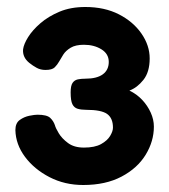

<svg xmlns="http://www.w3.org/2000/svg" viewBox="-20 -719 484 549"><path d="M218 -190Q165 -190 121.5 -212.5Q78 -235 51.5 -270.5Q25 -306 24 -347Q24 -367 36.5 -376Q49 -385 64 -388Q79 -391 87 -391Q114 -391 123.5 -382Q133 -373 137 -361Q139 -353 148 -338Q157 -323 174.5 -310Q192 -297 220 -297Q251 -297 269 -307Q287 -317 295 -330.5Q303 -344 303 -354Q303 -381 286.5 -393Q270 -405 226 -405Q212 -405 202 -408Q192 -411 187 -421Q182 -431 182 -455Q182 -474 187.5 -482Q193 -490 202.5 -492Q212 -494 224 -494Q257 -494 274 -506.5Q291 -519 291 -542Q291 -565 270 -578Q249 -591 220 -591Q196 -591 182 -582.5Q168 -574 161 -563Q154 -552 149 -543Q144 -534 136.5 -526.5Q129 -519 110 -519Q96 -519 85 -525Q74 -531 64 -539Q44 -555 46 -578Q48 -593 60.5 -613Q73 -633 95.5 -652.5Q118 -672 150 -685.5Q182 -699 224 -699Q279 -699 320 -678Q361 -657 384.5 -623Q408 -589 408 -552Q408 -513 390 -490.5Q372 -468 350 -460Q371 -450 386.5 -433.5Q402 -417 411 -397Q420 -377 420 -357Q420 -315 396.5 -276.5Q373 -238 327.5 -214Q282 -190 218 -190Z"/></svg>

Font: Fredoka Expanded SemiBold
Style: Regular
Weight: 600
Width: 7
Designer: Ben Nathan
Foundry: Milena B. Brandão, Ben Nathan
Version: Version 2.001